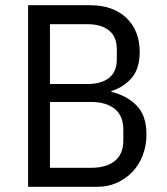

<svg xmlns="http://www.w3.org/2000/svg" viewBox="-20 -718 640 738"><path d="M88 -698H325Q415 -698 466 -649Q517 -600 517 -518Q517 -455 486.5 -419Q456 -383 408 -368V-365Q467 -351 505 -312.5Q543 -274 543 -201Q543 -159 529 -122Q515 -85 489.5 -58Q464 -31 429.5 -15.5Q395 0 355 0H88ZM330 -73Q388 -73 421 -99Q454 -125 454 -179V-220Q454 -273 421 -299.5Q388 -326 330 -326H172V-73ZM316 -395Q369 -395 399 -418.5Q429 -442 429 -490V-529Q429 -577 399 -601Q369 -625 316 -625H172V-395Z"/></svg>

Font: PlemolJP35 Console
Style: Regular
Weight: 400
Version: v2.0.3; ttfautohint (v1.8.4.7-5d5b-dirty) -l 6 -r 45 -G 200 